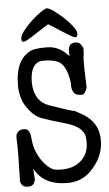

<svg xmlns="http://www.w3.org/2000/svg" viewBox="-56 -837 505 889"><g transform="rotate(-5 196.0 -392.5)"><path d="M316 -655Q311 -655 298 -662.5Q285 -670 268 -680.5Q251 -691 232 -703.5Q213 -716 196 -726Q179 -716 160 -703.5Q141 -691 124.5 -680.5Q108 -670 95 -662.5Q82 -655 77 -655Q66 -655 66 -668Q66 -684 83.5 -706.5Q101 -729 123.5 -750Q146 -771 167 -785.5Q188 -800 196 -800Q205 -800 226.5 -785Q248 -770 270.5 -749.5Q293 -729 310 -707Q327 -685 327 -672Q327 -665 324.5 -660Q322 -655 316 -655ZM69 -66Q72 -20 72 -14.5Q72 -9 65 3Q58 15 38 15Q18 15 10.5 4.5Q3 -6 3 -12Q3 -18 4 -73Q7 -157 4 -218Q4 -231 13.5 -241.5Q23 -252 42 -252Q61 -252 68 -232Q72 -222 74.5 -193.5Q77 -165 91 -134.5Q105 -104 127 -80.5Q149 -57 169 -53Q189 -49 214 -51Q278 -56 309 -103Q330 -135 325 -187Q321 -236 242 -260Q159 -284 127 -296Q93 -309 65 -348Q33 -391 32 -454Q32 -584 114 -614Q131 -620 181 -620Q231 -620 270 -582Q276 -576 282 -570Q282 -570 281 -589Q279 -631 314 -631Q331 -631 340 -618Q349 -605 349 -599Q349 -574 347 -568Q345 -561 345 -530Q345 -499 346.5 -465.5Q348 -432 348 -423.5Q348 -415 342 -404Q334 -385 316.5 -387Q299 -389 293 -394Q274 -410 277 -448Q265 -534 223 -550Q198 -560 160 -560Q97 -560 97 -462Q100 -376 167 -352Q275 -314 282 -316Q298 -308 325 -292Q388 -252 392 -182Q397 -105 342 -42Q294 14 224 14Q112 15 69 -66Z"/></g></svg>

Font: Scratch Savers
Style: Book
Weight: 400
Designer: Pablo Impallari, Rodrigo Fuenzalida, Brenda Gallo
Foundry: Pablo Impallari, Rodrigo Fuenzalida, Brenda Gallo
Version: Version 4.0b1